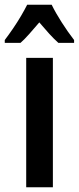

<svg xmlns="http://www.w3.org/2000/svg" viewBox="-50 -786 331 806"><path d="M172 0H60V-543H172ZM167 -766Q183 -733 208.5 -693Q234 -653 261 -618V-606H195Q176 -623 156.5 -644.5Q137 -666 115 -692Q93 -666 72.5 -643Q52 -620 36 -606H-30V-618Q-14 -639 4.5 -666Q23 -693 38.5 -719.5Q54 -746 64 -766Z"/></svg>

Font: Noto Sans Devanagari UI ExtraCondensed SemiBold
Style: Regular
Weight: 600
Width: 2
Designer: Jelle Bosma - Monotype Design Team
Foundry: Monotype Imaging Inc.
Version: Version 2.004; ttfautohint (v1.8.4.7-5d5b)